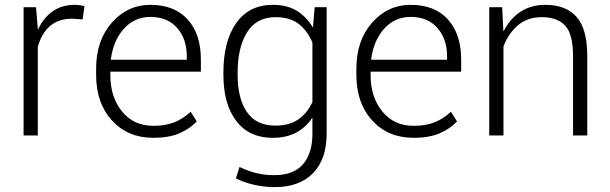

<svg xmlns="http://www.w3.org/2000/svg" viewBox="-20 -558 2515 791"><path d="M320.3 -478 276.9 -481Q220.7 -481 185.8 -450.4Q150.9 -419.9 135.7 -364.7V0H77.1V-528.3H128.4L135.7 -440.4V-438L137.2 -437.5Q159.7 -485.4 197.3 -511.7Q234.9 -538.1 289.1 -538.1Q300.3 -538.1 310.8 -536.4Q321.3 -534.7 328.1 -532.7Z M611.8 9.8Q506.3 9.8 441.2 -61.8Q376 -133.3 376 -248.5V-275.4Q376 -391.1 440.7 -464.6Q505.4 -538.1 599.6 -538.1Q698.7 -538.1 753.2 -477.8Q807.6 -417.5 807.6 -312.5V-262.7H434.6V-248.5Q434.6 -157.7 482.9 -98.6Q531.2 -39.6 611.8 -39.6Q660.2 -39.6 696.5 -53.5Q732.9 -67.4 765.6 -97.7L790.5 -57.6Q760.7 -26.4 717.8 -8.3Q674.8 9.8 611.8 9.8ZM599.6 -488.3Q533.7 -488.3 490 -439.2Q446.3 -390.1 436.5 -312H749.5V-326.7Q749.5 -397 710 -442.6Q670.4 -488.3 599.6 -488.3Z M900.4 -259.8Q900.4 -388.7 953.4 -463.4Q1006.3 -538.1 1104.5 -538.1Q1161.6 -538.1 1201.7 -514.2Q1241.7 -490.2 1268.1 -445.8L1269.5 -446.3L1276.4 -528.3H1325.7V-6.8Q1325.7 97.2 1270 155Q1214.4 212.9 1111.3 212.9Q1070.8 212.9 1028.3 203.6Q985.8 194.3 951.7 176.8L966.8 129.9Q1001.5 146.5 1035.6 155Q1069.8 163.6 1110.4 163.6Q1189 163.6 1228 118.9Q1267.1 74.2 1267.1 -6.8V-71.3L1265.6 -71.8Q1239.3 -32.2 1199.2 -11.2Q1159.2 9.8 1103.5 9.8Q1006.3 9.8 953.4 -59.6Q900.4 -128.9 900.4 -249.5ZM959 -249.5Q959 -152.3 997.3 -96.4Q1035.6 -40.5 1114.3 -40.5Q1171.9 -40.5 1209 -66.2Q1246.1 -91.8 1267.1 -137.7V-382.8Q1247.6 -429.7 1211.7 -458.5Q1175.8 -487.3 1115.2 -487.3Q1036.6 -487.3 997.8 -424.8Q959 -362.3 959 -259.8Z M1684.1 9.8Q1578.6 9.8 1513.4 -61.8Q1448.2 -133.3 1448.2 -248.5V-275.4Q1448.2 -391.1 1512.9 -464.6Q1577.6 -538.1 1671.9 -538.1Q1771 -538.1 1825.4 -477.8Q1879.9 -417.5 1879.9 -312.5V-262.7H1506.8V-248.5Q1506.8 -157.7 1555.2 -98.6Q1603.5 -39.6 1684.1 -39.6Q1732.4 -39.6 1768.8 -53.5Q1805.2 -67.4 1837.9 -97.7L1862.8 -57.6Q1833 -26.4 1790 -8.3Q1747.1 9.8 1684.1 9.8ZM1671.9 -488.3Q1606 -488.3 1562.3 -439.2Q1518.6 -390.1 1508.8 -312H1821.8V-326.7Q1821.8 -397 1782.2 -442.6Q1742.7 -488.3 1671.9 -488.3Z M2048.8 -528.3 2053.7 -430.7 2055.2 -430.2Q2080.6 -480.5 2124 -509.3Q2167.5 -538.1 2226.1 -538.1Q2311.5 -538.1 2355.5 -488.3Q2399.4 -438.5 2399.4 -327.6V0H2340.8V-326.7Q2340.8 -417 2308.6 -452.1Q2276.4 -487.3 2211.9 -487.3Q2152.3 -487.3 2113 -453.1Q2073.7 -418.9 2054.2 -366.2V0H1995.6V-528.3Z"/></svg>

Font: Roboto Web
Style: Light
Weight: 300
Designer: Google
Version: Version 1.200310; 2013